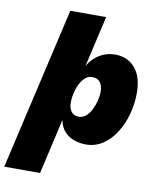

<svg xmlns="http://www.w3.org/2000/svg" viewBox="-156 -781 871 1066"><g transform="rotate(10 280.0 -248.0)"><path d="M-58 210 153 -706H355L289 -419Q314 -462 353.5 -486Q393 -510 441 -510Q510 -510 553 -461.5Q596 -413 596 -318Q596 -259 580 -200.5Q564 -142 534 -94.5Q504 -47 461.5 -18.5Q419 10 366 10Q333 10 301.5 -0.5Q270 -11 246.5 -35.5Q223 -60 215 -101L144 210ZM301 -135Q324 -135 342 -151Q360 -167 372 -191.5Q384 -216 390.5 -242.5Q397 -269 397 -291Q397 -326 382 -345.5Q367 -365 337 -365Q308 -365 287 -339Q266 -313 255 -276Q244 -239 244 -205Q244 -173 258.5 -154Q273 -135 301 -135Z"/></g></svg>

Font: Work Sans ExtraBold
Style: Italic
Weight: 800
Italic angle: -13°
Designer: Wei Huang
Foundry: Wei Huang
Version: Version 2.012; ttfautohint (v1.8.3)